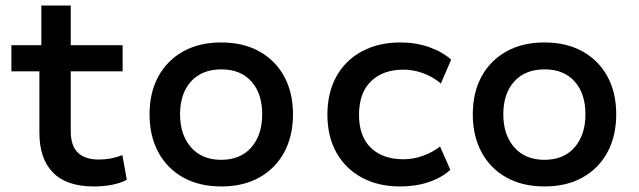

<svg xmlns="http://www.w3.org/2000/svg" viewBox="-20 -663 2303 692"><path d="M318 9Q220 9 171 -41Q122 -91 122 -184V-406H21V-500H129V-643H235V-500H422V-406H235V-190Q235 -138 260.5 -113Q286 -88 336 -88Q359 -88 380 -92Q401 -96 421 -104L437 -15Q412 -2 381.5 3.5Q351 9 318 9Z M778 9Q698 9 640 -23.5Q582 -56 550.5 -114.5Q519 -173 519 -251Q519 -329 550.5 -387Q582 -445 640 -477.5Q698 -510 777 -510Q857 -510 915 -477.5Q973 -445 1004.5 -387Q1036 -329 1036 -251Q1036 -173 1004.5 -114.5Q973 -56 915 -23.5Q857 9 778 9ZM777 -87Q847 -87 886 -132Q925 -177 925 -251Q925 -326 886 -369.5Q847 -413 778 -413Q708 -413 668.5 -369.5Q629 -326 629 -251Q629 -177 668.5 -132Q708 -87 777 -87Z M1422 9Q1343 9 1284 -23Q1225 -55 1192.5 -113Q1160 -171 1160 -250Q1160 -329 1192.5 -387.5Q1225 -446 1284.5 -478Q1344 -510 1423 -510Q1479 -510 1527 -493Q1575 -476 1606 -448L1569 -362Q1541 -386 1505.5 -399Q1470 -412 1435 -412Q1360 -412 1317 -370Q1274 -328 1274 -249Q1274 -171 1317 -130Q1360 -89 1434 -89Q1470 -89 1504.5 -101.5Q1539 -114 1566 -135L1603 -51Q1573 -23 1526 -7Q1479 9 1422 9Z M1943 9Q1863 9 1805 -23.5Q1747 -56 1715.5 -114.5Q1684 -173 1684 -251Q1684 -329 1715.5 -387Q1747 -445 1805 -477.5Q1863 -510 1942 -510Q2022 -510 2080 -477.5Q2138 -445 2169.5 -387Q2201 -329 2201 -251Q2201 -173 2169.5 -114.5Q2138 -56 2080 -23.5Q2022 9 1943 9ZM1942 -87Q2012 -87 2051 -132Q2090 -177 2090 -251Q2090 -326 2051 -369.5Q2012 -413 1943 -413Q1873 -413 1833.5 -369.5Q1794 -326 1794 -251Q1794 -177 1833.5 -132Q1873 -87 1942 -87Z"/></svg>

Font: Nunito Sans 6pt SemiBold
Style: Regular
Weight: 600
Version: Version 3.101;gftools[0.9.27]